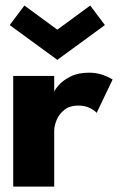

<svg xmlns="http://www.w3.org/2000/svg" viewBox="-20 -692 446 712"><path d="M181 0H29V-410.5H181V-347H178.5Q182.5 -358.5 198 -376.2Q213.5 -394 241.5 -408.2Q269.5 -422.5 310 -422.5Q338.5 -422.5 362.5 -413.8Q386.5 -405 397.5 -397L338.5 -273.5Q331.5 -282 313.8 -291.2Q296 -300.5 269.5 -300.5Q239 -300.5 219.2 -285Q199.5 -269.5 190.2 -247.5Q181 -225.5 181 -206ZM192.5 -470 16 -599 70.5 -671.5 192.5 -582 314.5 -671.5 369 -599Z"/></svg>

Font: League Spartan Thin
Style: Bold
Weight: 700
Version: Version 2.002